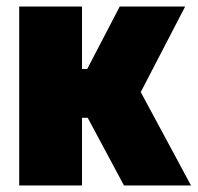

<svg xmlns="http://www.w3.org/2000/svg" viewBox="-20 -570 607 590"><path d="M39 0V-550H232V-358H248L348 -550H549L412.5 -287L567 0H361L249.5 -208H232V0Z"/></svg>

Font: Encode Sans Condensed Condensed Black
Style: Regular
Weight: 900
Width: 3
Designer: Multiple Designers
Foundry: Impallari Type
Version: Version 3.000; ttfautohint (v1.8.3) -l 8 -r 50 -G 200 -x 14 